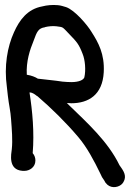

<svg xmlns="http://www.w3.org/2000/svg" viewBox="-20 -700 533 781"><path d="M80 -5C99 -5 124 -19 124 -47C124 -57 121 -68 113 -77C120 -161 112 -248 100 -324C114 -324 124 -314 131 -309H132C189 -260 248 -202 298 -143C333 -102 362 -48 389 8C392 16 397 25 404 34L409 43L410 44C427 67 456 64 472 52C479 47 484 39 487 29C493 7 477 -12 466 -28C419 -125 334 -201 262 -271L252 -281C258 -281 264 -280 270 -280C340 -280 397 -314 402 -406C406 -480 380 -527 353 -569C336 -598 284 -659 249 -671C238 -674 228 -678 215 -679C193 -681 171 -679 152 -674C91 -663 59 -618 37 -569C10 -510 -4 -431 8 -346L12 -310C16 -274 23 -248 25 -215C28 -174 32 -131 28 -93C26 -75 11 -9 72 -5ZM117 -535C130 -571 136 -585 162 -589H163L164 -590C178 -593 194 -595 210 -593C239 -589 232 -592 262 -561C293 -529 301 -520 316 -481C326 -457 330 -415 323 -385C319 -375 302 -366 270 -366C258 -366 246 -367 234 -368C202 -373 166 -376 134 -380C123 -387 108 -393 89 -396C86 -450 101 -496 117 -535Z"/></svg>

Font: Stray Cat
Style: BlkCn
Weight: 900
Version: Version 1.0